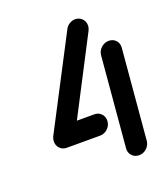

<svg xmlns="http://www.w3.org/2000/svg" viewBox="-103 -592 575 665"><g transform="rotate(-20 184.0 -259.5)"><path d="M234.4 -151.5Q234.4 -134.4 222 -122.2Q209.6 -110 193 -110H76.3Q61.5 -110 51.5 -120Q41.5 -130 41.5 -144.8Q41.5 -161.9 53.9 -174.1Q66.3 -186.3 82.6 -186.3H199.6Q214.4 -186.3 224.4 -176.3Q234.4 -166.3 234.4 -151.5ZM333.3 -408.5Q349.3 -408.5 359.3 -397.4Q369.3 -386.3 367.8 -370.4L338.9 -38.1Q337.4 -22.2 325.4 -11.1Q313.3 0 297.4 0Q281.5 0 271.3 -11.1Q261.1 -22.2 262.6 -38.1L291.5 -370.4Q293 -386.3 305.2 -397.4Q317.4 -408.5 333.3 -408.5ZM70.4 -110Q55.6 -110 45.6 -120Q35.6 -130 35.6 -144.8Q35.6 -154.1 39.6 -163L213 -495.9Q218.1 -505.9 228 -512.2Q237.8 -518.5 249.3 -518.5Q264.1 -518.5 274.3 -508.5Q284.4 -498.5 284.4 -483.7Q284.4 -474.4 279.6 -464.8L107.8 -133.3Q102.2 -123 92.2 -116.5Q82.2 -110 70.4 -110Z"/></g></svg>

Font: 26F Galaxy Sans
Style: Bold Italic
Weight: 700
Italic angle: -5°
Designer: C₂₉H₂₅N₃O₅
Version: Version 1.200